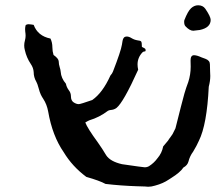

<svg xmlns="http://www.w3.org/2000/svg" viewBox="-20 -711 853 732"><path d="M544.9 1Q539.1 1 532.7 0Q510.3 -1 500.5 -1Q441.4 -2.9 382.3 -9.8Q360.4 -22 309.1 -36.6Q255.4 -76.7 223.1 -130.4Q179.7 -192.9 163.6 -286.1Q158.7 -313 145 -334Q139.6 -341.8 135.5 -350.6Q131.3 -359.4 127 -375.7Q122.6 -392.1 118.7 -398.9Q108.4 -416.5 108.4 -436Q107.4 -452.6 97.2 -467.3Q81.1 -491.2 74.7 -520Q72.3 -528.8 72.3 -537.6Q72.3 -547.4 75 -556.6Q77.6 -565.9 77.6 -574.7Q77.6 -582 76.2 -590.8L75.7 -600.1Q75.7 -608.4 78.1 -615.7Q83.5 -618.7 88.9 -618.7Q94.7 -618.7 99.4 -617.7Q104 -616.7 108.4 -616.2Q124 -573.7 172.4 -564Q179.7 -548.8 179.7 -530.8Q179.7 -515.6 184.1 -501.5Q203.6 -487.8 203.9 -476.8Q204.1 -465.8 207.5 -455.3Q210.9 -444.8 211.4 -437.5Q212.9 -413.1 231.4 -391.6Q233.4 -379.4 242.2 -367.2Q250.5 -356.9 250.5 -343.3Q250.5 -327.6 260.7 -320.8Q271 -314 280.3 -314Q286.6 -314 331.5 -329.6Q371.1 -356.9 400.9 -422.9Q408.2 -431.2 410.6 -438Q440.9 -516.1 444.8 -540.5Q445.8 -548.3 447.3 -555.7Q450.2 -571.8 462.9 -571.8Q471.7 -571.8 481.9 -565.4Q492.2 -559.1 504.9 -557.1Q514.6 -556.2 517.8 -553.2Q521 -550.3 521 -532.2Q534.2 -526.4 534.7 -522.9Q535.2 -519.5 535.2 -518.6Q535.2 -515.1 532.7 -515.1Q526.9 -515.1 523.4 -511.7Q504.4 -491.7 504.4 -465.3Q504.4 -455.6 506.8 -445.3Q450.2 -319.8 423.8 -299.3Q415 -292.5 400.9 -291.5Q396 -291 391.6 -288.6Q358.9 -263.7 320.8 -252.4Q315.9 -250.5 305.2 -244.1Q313 -222.7 353 -168Q370.1 -144 384.8 -119.1Q400.4 -95.2 445.3 -85Q526.4 -73.2 531.7 -73.2Q541 -73.2 548.3 -77.6Q567.4 -89.8 580.1 -107.4Q597.2 -127 602.1 -152.8L620.6 -174.8Q624.5 -181.6 629.4 -187.5Q639.2 -199.7 644.5 -212.9L648.9 -221.7Q673.8 -321.3 683.1 -354.5Q689.5 -376.5 697.8 -398.4Q707 -426.8 707 -457L706.5 -480.5Q706.5 -500.5 719.7 -500.5Q730.5 -500.5 748.5 -492.2L763.2 -486.8Q780.3 -480.5 780.3 -465.8Q780.3 -447.3 781 -438.5Q781.7 -429.7 781.7 -421.4Q781.7 -402.3 775.9 -380.4Q769 -236.3 738.3 -174.3Q730 -155.3 716.3 -132.8Q703.6 -115.7 698.7 -95.7Q694.8 -80.6 679.2 -72.3Q667 -53.7 633.3 -32.7Q627.9 -29.8 623.5 -26.4Q602.1 -11.7 571.3 -3.4Q557.1 1 544.9 1ZM716.8 -593.8Q703.1 -593.8 687.5 -610.4Q682.1 -615.7 682.1 -627.9Q682.1 -632.3 683.1 -634.8Q696.3 -668.5 708.5 -679.7Q720.7 -690.9 735.4 -690.9Q753.4 -690.9 762.7 -677.7Q783.2 -647.5 783.2 -635.3Q783.2 -605.5 741.7 -596.7Z"/></svg>

Font: Kurland
Style: Regular
Weight: 400
Designer: GGBot
Version: 0.22